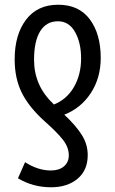

<svg xmlns="http://www.w3.org/2000/svg" viewBox="-20 -567 488 812"><path d="M56 187 86 119Q141 154 195 154Q230 154 250.5 136.5Q271 119 271 90Q271 56 246.5 24.5Q222 -7 170 -53Q103 -113 72.5 -174Q42 -235 42 -316Q42 -420 90 -483.5Q138 -547 226 -547Q314 -547 360 -485Q406 -423 406 -322Q406 -238 364.5 -174Q323 -110 252 -82Q302 -35 326.5 4.5Q351 44 351 89Q351 153 308 189Q265 225 196 225Q119 225 56 187ZM323 -320Q323 -386 297.5 -431.5Q272 -477 225 -477Q176 -477 150 -435Q124 -393 124 -314Q124 -260 144 -213.5Q164 -167 208 -125Q263 -147 293 -199.5Q323 -252 323 -320Z"/></svg>

Font: Noto Sans UI Cond
Style: Regular
Weight: 400
Width: 3
Designer: Monotype Design Team
Foundry: Monotype Imaging Inc.
Version: Version 1.001